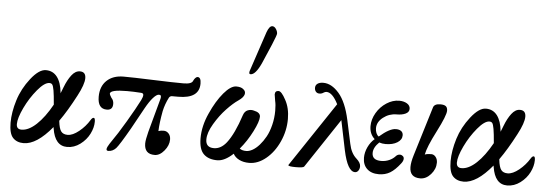

<svg xmlns="http://www.w3.org/2000/svg" viewBox="-51 -947 3192 1116"><g transform="rotate(5 1545.0 -389.0)"><path d="M115.2 11.2Q75.7 11.2 52.7 -13.2Q29.8 -37.6 29.8 -101.1Q29.8 -162.1 51.8 -232.9Q73.2 -302.2 120.6 -362.5Q168 -422.9 208 -422.9Q249.5 -422.9 273.9 -390.9Q298.3 -358.9 304.2 -298.8V-295.9Q316.4 -326.2 318.8 -333Q335 -375.5 356.9 -404.3Q378.9 -433.1 405.8 -433.1Q439.9 -433.1 439.9 -396Q439.9 -359.9 403.8 -292Q355 -198.7 311 -137.2V-133.8Q315.9 -90.8 328.1 -75Q340.3 -59.1 366.2 -59.1Q395.5 -59.1 431.9 -88.4Q468.3 -117.7 492.2 -157.2Q500.5 -170.9 508.8 -170.9Q517.1 -170.9 517.1 -148.9Q517.1 -114.7 498.8 -78.1Q480.5 -41.5 445.3 -15.1Q410.2 11.2 369.1 11.2Q297.9 11.2 282.2 -88.9Q280.8 -93.3 280.8 -97.2Q191.4 11.2 115.2 11.2ZM66.9 -96.2Q66.9 -65.9 96.2 -65.9Q137.7 -65.9 183.3 -108.6Q229 -151.4 271 -227.1Q266.6 -282.7 262 -309.1Q257.3 -335.4 251.7 -342.8Q246.1 -350.1 234.9 -350.1Q206.5 -350.1 165.8 -301.3Q125 -252.4 95.9 -191.7Q66.9 -130.9 66.9 -96.2Z M609.9 13.2Q586.4 13.2 613.3 -28.3Q618.2 -36.1 625 -45.9Q654.8 -87.4 702.4 -168Q750 -248.5 774.9 -297.9Q784.7 -317.9 784.2 -328.6Q783.7 -339.4 770 -339.8Q725.6 -342.8 689 -342.8Q589.8 -342.8 589.8 -318.8Q589.8 -314 601.1 -295.9Q614.7 -282.2 614.7 -261.2Q614.7 -225.1 580.1 -225.1Q526.9 -225.1 526.9 -295.9Q526.9 -356 563 -390.4Q599.1 -424.8 661.1 -424.8Q715.8 -424.8 833.3 -420.4Q950.7 -416 1010.7 -416Q1059.1 -416 1065.9 -436Q1070.3 -446.3 1077.1 -453.1Q1084 -460 1089.8 -460Q1109.9 -460 1109.9 -422.9Q1109.9 -335.9 987.8 -335.9H951.2Q940.4 -335.9 934.1 -326.2Q913.6 -286.1 904.8 -245.1Q891.6 -174.3 890.1 -127Q903.3 -131.8 920.9 -131.8Q938 -131.8 950 -118.4Q961.9 -105 961.9 -84Q961.9 -49.8 935.8 -18.3Q909.7 13.2 879.9 13.2Q819.8 13.2 819.8 -48.8Q819.8 -69.8 832 -117.2L885.7 -314.9Q888.7 -327.1 886.2 -332.5Q883.8 -337.9 875 -337.9Q861.3 -337.9 841.1 -315.2Q820.8 -292.5 797.9 -251L730 -127.9Q673.3 -28.8 654.8 -7.8Q635.3 13.2 609.9 13.2Z M1395 -502.9Q1386.7 -502.9 1386.7 -511.2Q1386.7 -517.1 1387.7 -520L1465.8 -753.9Q1479.5 -792 1497.1 -792Q1509.3 -792 1518.6 -778.1Q1527.8 -764.2 1527.8 -751Q1527.8 -742.7 1503.9 -685.1L1455.1 -571.8Q1423.3 -502.9 1395 -502.9ZM1245.1 12.2Q1193.8 12.2 1165.8 -15.1Q1137.7 -42.5 1137.7 -106.9Q1137.7 -179.2 1171.9 -253.9Q1205.6 -329.1 1246.1 -377Q1286.6 -424.8 1318.8 -424.8Q1346.7 -424.8 1359.9 -413.1Q1376 -400.9 1371.1 -382.8Q1366.2 -364.7 1337.9 -345.2Q1308.1 -325.2 1271 -286.1Q1233.9 -247.1 1202.9 -194.8Q1171.9 -142.6 1171.9 -103Q1171.9 -56.2 1219.7 -56.2Q1260.7 -56.2 1293 -97.2Q1334.5 -150.4 1371.1 -262.2Q1378.9 -285.2 1396.7 -292.2Q1414.6 -299.3 1433.1 -293.9Q1470.7 -286.1 1470.7 -261.2Q1470.7 -233.4 1440.9 -174.6Q1411.1 -115.7 1370.1 -66.9Q1383.8 -56.2 1408.7 -56.2Q1425.3 -56.2 1445.1 -67.1Q1464.8 -78.1 1484.4 -100.1Q1503.9 -122.1 1520 -151.1Q1536.1 -180.2 1546.1 -220.5Q1556.2 -260.7 1556.2 -304.2Q1556.2 -339.4 1550.8 -360.8Q1544.9 -393.1 1544.9 -397.9Q1544.9 -419.9 1565.9 -419.9Q1583 -419.9 1607.9 -373Q1633.8 -326.7 1633.8 -262.2Q1633.8 -193.8 1605.2 -130.4Q1576.7 -66.9 1529.5 -27.8Q1482.4 11.2 1431.2 11.2Q1397.5 11.2 1372.8 -1.2Q1348.1 -13.7 1337.9 -34.2Q1288.1 12.2 1245.1 12.2Z M1702.6 12.2Q1659.7 12.2 1659.7 3.9L1911.6 -373Q1878.4 -439 1843.8 -439Q1835.4 -439 1826.7 -433.1Q1816.4 -425.8 1802.7 -425.8Q1790 -425.8 1782.5 -434.6Q1774.9 -443.4 1774.9 -457Q1774.9 -472.7 1787.1 -481.4Q1799.3 -490.2 1820.8 -490.2Q1869.1 -490.2 1912.6 -440.2Q1956.1 -390.1 1978.5 -286.1L2007.8 -149.9Q2018.6 -96.2 2050.8 -67.9Q2075.7 -45.9 2075.7 -24.9Q2075.7 -9.8 2068.1 0.7Q2060.5 11.2 2048.8 11.2Q2005.4 11.2 1979.5 -109.9L1943.8 -283.2L1752 4.9Q1746.6 12.2 1702.6 12.2Z M2187.5 11.2Q2143.6 11.2 2118.7 -12.5Q2093.8 -36.1 2093.8 -77.1Q2093.8 -108.4 2108.4 -139.4Q2123 -170.4 2146.5 -189.9Q2115.7 -217.8 2115.7 -263.2Q2115.7 -302.7 2137.7 -340.6Q2159.7 -378.4 2195.6 -401.6Q2231.4 -424.8 2269.5 -424.8Q2296.4 -424.8 2314.9 -413.6Q2333.5 -402.3 2333.5 -382.8Q2333.5 -363.8 2313.2 -354Q2293 -344.2 2260.7 -344.2Q2217.8 -344.2 2183.1 -317.4Q2148.4 -290.5 2148.4 -253.9Q2148.4 -238.8 2153.8 -225.8Q2159.2 -212.9 2168.5 -207Q2228 -258.8 2264.6 -258.8Q2284.7 -258.8 2295.7 -250.2Q2306.6 -241.7 2306.6 -226.1Q2306.6 -200.2 2280 -183.6Q2253.4 -167 2211.4 -167Q2191.9 -167 2174.8 -172.9Q2141.6 -141.1 2141.6 -108.9Q2141.6 -66.9 2194.8 -66.9Q2219.2 -66.9 2240.7 -76.2Q2262.2 -85.4 2276.4 -101.1Q2284.7 -110.8 2295.9 -112.5Q2307.1 -114.3 2315.4 -107.9Q2325.2 -102.1 2324.5 -89.6Q2323.7 -77.1 2312.5 -63Q2281.7 -22.9 2253.2 -5.9Q2224.6 11.2 2187.5 11.2Z M2429.7 14.2Q2367.7 14.2 2367.7 -46.9Q2367.7 -74.7 2380.4 -116.2L2467.3 -400.9Q2473.1 -424.8 2509.3 -424.8Q2531.7 -424.8 2541.5 -417Q2551.3 -409.2 2551.3 -391.1Q2551.3 -363.3 2501.5 -266.1Q2452.1 -169.9 2444.3 -126Q2459 -131.8 2481.4 -131.8Q2497.1 -131.8 2507.8 -118.4Q2518.6 -105 2518.6 -85Q2518.6 -47.9 2491.2 -16.8Q2463.9 14.2 2429.7 14.2Z M2682.6 11.2Q2643.1 11.2 2620.1 -13.2Q2597.2 -37.6 2597.2 -101.1Q2597.2 -162.1 2619.1 -232.9Q2640.6 -302.2 2688 -362.5Q2735.4 -422.9 2775.4 -422.9Q2816.9 -422.9 2841.3 -390.9Q2865.7 -358.9 2871.6 -298.8V-295.9Q2883.8 -326.2 2886.2 -333Q2902.3 -375.5 2924.3 -404.3Q2946.3 -433.1 2973.1 -433.1Q3007.3 -433.1 3007.3 -396Q3007.3 -359.9 2971.2 -292Q2922.4 -198.7 2878.4 -137.2V-133.8Q2883.3 -90.8 2895.5 -75Q2907.7 -59.1 2933.6 -59.1Q2962.9 -59.1 2999.3 -88.4Q3035.6 -117.7 3059.6 -157.2Q3067.9 -170.9 3076.2 -170.9Q3084.5 -170.9 3084.5 -148.9Q3084.5 -114.7 3066.2 -78.1Q3047.9 -41.5 3012.7 -15.1Q2977.5 11.2 2936.5 11.2Q2865.2 11.2 2849.6 -88.9Q2848.1 -93.3 2848.1 -97.2Q2758.8 11.2 2682.6 11.2ZM2634.3 -96.2Q2634.3 -65.9 2663.6 -65.9Q2705.1 -65.9 2750.7 -108.6Q2796.4 -151.4 2838.4 -227.1Q2834 -282.7 2829.3 -309.1Q2824.7 -335.4 2819.1 -342.8Q2813.5 -350.1 2802.2 -350.1Q2773.9 -350.1 2733.2 -301.3Q2692.4 -252.4 2663.3 -191.7Q2634.3 -130.9 2634.3 -96.2Z"/></g></svg>

Font: Junicode SmCond Medium
Style: Italic
Weight: 500
Width: 4
Italic angle: -11°
Designer: Peter S. Baker
Version: Version 2.206